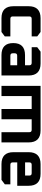

<svg xmlns="http://www.w3.org/2000/svg" viewBox="993 -1561 568 2594"><g transform="rotate(90 1277.0 -264.0)"><path d="M64 -162V-366Q64 -528 226 -528H412L472 -483V-408H234Q202 -408 202 -376V-152Q202 -120 234 -120H472V-45L412 0H226Q64 0 64 -162Z M724 0Q562 0 562 -159Q562 -318 724 -318H862V-376Q862 -408 830 -408H618V-483L678 -528H838Q1000 -528 1000 -366V0ZM700 -152Q700 -120 732 -120H862V-212H732Q700 -212 700 -180Z M1140 0V-528H1742Q1904 -528 1904 -366V0H1766V-376Q1766 -408 1734 -408H1591V0H1453V-408H1278V0Z M2036 -162V-366Q2036 -528 2198 -528H2328Q2490 -528 2490 -366V-213H2174V-152Q2174 -120 2206 -120H2470V-45L2410 0H2198Q2036 0 2036 -162ZM2174 -319H2352V-376Q2352 -408 2320 -408H2206Q2174 -408 2174 -376Z"/></g></svg>

Font: Oxanium
Style: Bold
Weight: 700
Designer: Severin Meyer
Version: Version 2.000